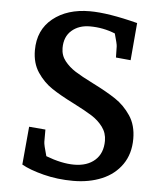

<svg xmlns="http://www.w3.org/2000/svg" viewBox="-53 -767 708 828"><g transform="rotate(5 301.5 -352.5)"><path d="M70 -36 85 -201 156 -195V-142Q156 -129 170 -81Q238 -55 292 -55Q349 -55 382.5 -85Q416 -115 416 -169Q416 -203 396.5 -229Q377 -255 348.5 -273Q320 -291 269 -317Q209 -347 171.5 -372Q134 -397 107.5 -436.5Q81 -476 81 -532Q81 -620 143 -670Q205 -720 303 -720Q382 -720 510 -687L496 -525L432 -531L431 -579Q431 -589 418 -634Q366 -655 309 -655Q261 -655 230 -628Q199 -601 199 -552Q199 -520 218 -496Q237 -472 264.5 -454.5Q292 -437 342 -412Q404 -381 443 -355Q482 -329 509.5 -288Q537 -247 537 -188Q537 -123 505 -77Q473 -31 418 -8Q363 15 294 15Q226 15 165.5 -0.5Q105 -16 70 -36Z"/></g></svg>

Font: Andada Pro SemiBold
Style: Regular
Weight: 600
Designer: Carolina Giovagnoli
Foundry: Huerta Tipografica
Version: Version 3.005